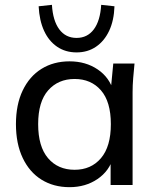

<svg xmlns="http://www.w3.org/2000/svg" viewBox="-20 -766 645 795"><path d="M268 9Q202 9 152 -22Q102 -53 74 -112Q46 -171 46 -252Q46 -333 74 -391.5Q102 -450 152 -481Q202 -512 268 -512Q335 -512 384.5 -478.5Q434 -445 450 -387H438L449 -503H537Q534 -473 531.5 -443Q529 -413 529 -384V0H438V-115H449Q433 -58 383.5 -24.5Q334 9 268 9ZM289 -63Q357 -63 398 -111Q439 -159 439 -252Q439 -345 398 -392Q357 -439 289 -439Q221 -439 179.5 -392Q138 -345 138 -252Q138 -159 179 -111Q220 -63 289 -63ZM297 -549Q251 -549 216.5 -572.5Q182 -596 162.5 -638.5Q143 -681 140 -740L195 -746Q199 -680 225.5 -644.5Q252 -609 297 -609Q342 -609 368.5 -644.5Q395 -680 399 -746L454 -740Q452 -681 432 -638.5Q412 -596 377.5 -572.5Q343 -549 297 -549Z"/></svg>

Font: Mulish ExtraLight Medium
Style: Regular
Weight: 500
Version: Version 3.603